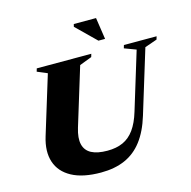

<svg xmlns="http://www.w3.org/2000/svg" viewBox="-126 -1008 1139 1146"><g transform="rotate(-15 444.0 -435.0)"><path d="M294 -279.5Q275.5 -219 285 -179.2Q294.5 -139.5 331 -120.2Q367.5 -101 429.5 -101Q485 -101 525.8 -119.5Q566.5 -138 595.8 -178.5Q625 -219 644.5 -284L753 -639L681 -666L686.5 -685H888.5L883 -666L807 -639.5L687 -247.5Q659.5 -157 615 -98.8Q570.5 -40.5 507 -12.8Q443.5 15 359 15Q247 15 178.8 -22Q110.5 -59 88.8 -125.2Q67 -191.5 94 -279.5L204.5 -640L142.5 -666L148 -685H485L479.5 -666L403.5 -637ZM587.5 -749.5H546.5L426 -867.5L430 -883.5H567.5Z"/></g></svg>

Font: Newsreader 36pt ExtraBold
Style: Italic
Weight: 800
Italic angle: -17°
Designer: Hugues Gentile
Foundry: Production Type
Version: Version 1.003